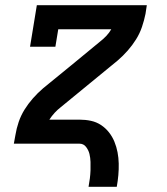

<svg xmlns="http://www.w3.org/2000/svg" viewBox="-20 -550 640 735"><path d="M321 -229 263 -290ZM319 165Q322 149 324 133Q326 117 326.5 101.5Q327 86 326.5 70Q326 54 322.5 39.5Q319 25 309.5 12.5Q300 0 284 0H33L39 -33Q43 -58 51.5 -83Q60 -108 74 -130.5Q88 -153 106 -173.5Q124 -194 145 -212L254 -301L362 -390Q375 -400 386.5 -412Q398 -424 406 -438H203L192 -371H95L121 -530H542L537 -497Q532 -472 523.5 -447Q515 -422 501 -399.5Q487 -377 469 -356.5Q451 -336 430 -318L213 -140Q200 -130 189 -118Q178 -106 169 -92H284Q307 -92 328 -87.5Q349 -83 366.5 -71.5Q384 -60 397 -43.5Q410 -27 418 -7.5Q426 12 430 33Q434 54 434.5 76Q435 98 433 120.5Q431 143 427 165Z"/></svg>

Font: Iosevka Curly Slab SmBdEx
Style: Italic
Weight: 600
Width: 7
Italic angle: -9°
Monospace: yes
Designer: Belleve Invis
Foundry: Belleve Invis
Version: Version 11.1.0; ttfautohint (v1.8.3)